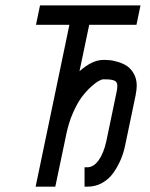

<svg xmlns="http://www.w3.org/2000/svg" viewBox="-20 -704 565 724"><path d="M422.4 -380.9Q422.4 -395.5 411.1 -400.1Q399.9 -404.8 378.4 -404.8H368.7Q363.3 -404.8 351.8 -398.4Q340.3 -392.1 323 -376.5Q305.7 -360.8 288.8 -338.6Q272 -316.4 255.9 -280Q239.7 -243.7 230.5 -200.2L188.5 0H114.3L241.7 -610.4H115.7L130.9 -683.6H509.8L494.6 -610.4H316.4L279.8 -435.5Q328.1 -478 368.7 -478H378.4Q386.7 -478 397.2 -476.8Q407.7 -475.6 426.3 -470Q444.8 -464.4 459.2 -454.8Q473.6 -445.3 484.6 -426Q495.6 -406.7 495.6 -380.9Q495.6 -366.7 491.2 -343.8L452.1 -156.7Q446.3 -127.9 435.3 -102.1Q424.3 -76.2 407.5 -52.2Q390.6 -28.3 365.2 -14.2Q339.8 0 309.1 0H298.8V-73.2H309.1Q333 -73.2 352.1 -99.9Q371.1 -126.5 380.9 -171.4L419.9 -358.4Q422.4 -369.1 422.4 -380.9Z"/></svg>

Font: Anka/Coder Condensed
Style: Italic
Weight: 400
Width: 4
Italic angle: -12°
Monospace: yes
Version: Version 001.100